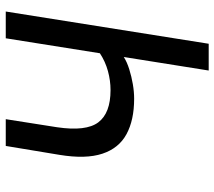

<svg xmlns="http://www.w3.org/2000/svg" viewBox="-59 -686 745 667"><g transform="rotate(-90 313.5 -352.5)"><path d="M402 0 449 -295Q432 -284 406.5 -276Q381 -268 354.5 -263.5Q328 -259 304 -259Q230 -259 181 -285.5Q132 -312 113 -369.5Q94 -427 109 -518L140 -705H233L205 -527Q190 -426 222 -383.5Q254 -341 334 -341Q367 -341 400 -350Q433 -359 462 -378L514 -705H607L495 0Z"/></g></svg>

Font: Nunito Sans 7pt Condensed Medium
Style: Italic
Weight: 500
Width: 3
Italic angle: -9°
Designer: Vernon Adams
Foundry: Vernon Adams
Version: Version 3.101;gftools[0.9.27]